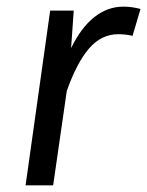

<svg xmlns="http://www.w3.org/2000/svg" viewBox="-20 -558 443 578"><path d="M403 -531 379 -450Q360 -455 336 -455Q285 -455 248 -412Q211 -369 181 -284L140 0H57L131 -526H202L194 -413Q224 -475 264 -506.5Q304 -538 351 -538Q377 -538 403 -531Z"/></svg>

Font: FiraGO Book
Style: Italic
Weight: 350
Italic angle: -8°
Designer: bBox Type GmbH
Foundry: bBox Type GmbH
Version: Version 1.001